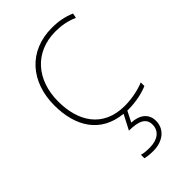

<svg xmlns="http://www.w3.org/2000/svg" viewBox="-234 -712 940 940"><g transform="rotate(-45 236.0 -242.0)"><path d="M302 -83C357 -83 405 -95 438 -109V-134C399 -118 350 -108 302 -108C150 -108 86 -218 86 -354C86 -502 175 -606 319 -606C357 -606 397 -600 437 -582L442 -607C405 -623 367 -631 319 -631C157 -631 59 -515 59 -354C59 -209 124 -99 270 -85L230 -8C301 -8 333 11 333 53C333 98 296 123 245 123C220 123 205 122 188 117V141C203 145 220 147 245 147C310 147 358 110 358 52C358 4 324 -25 266 -28L294 -83C297 -83 299 -83 302 -83Z"/></g></svg>

Font: Noto Sans Telugu UI Thin
Style: Regular
Weight: 100
Designer: Jelle Bosma - Monotype Design Team
Foundry: Monotype Imaging Inc.
Version: Version 2.005